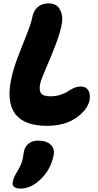

<svg xmlns="http://www.w3.org/2000/svg" viewBox="-20 -746 576 1128"><path d="M254.9 -6.8Q124 -6.8 71 -74.7Q18.1 -142.6 44.9 -276.9Q57.1 -337.9 84 -408.7Q110.8 -479.5 136.2 -542Q161.6 -604.5 169.9 -645Q176.8 -682.1 200.9 -704.1Q225.1 -726.1 266.1 -726.1Q314.5 -726.1 333.5 -687.5Q352.5 -648.9 341.8 -598.1Q331.1 -544.4 302.5 -471.7Q273.9 -398.9 247.3 -338.1Q220.7 -277.3 215.8 -252.9Q208.5 -214.4 221.7 -197.3Q234.9 -180.2 274.9 -180.2Q308.1 -180.2 335.7 -189.2Q363.3 -198.2 378.4 -209Q393.6 -219.7 413.6 -228.8Q433.6 -237.8 454.1 -237.8Q485.4 -237.8 499 -214.6Q512.7 -191.4 505.9 -155.8Q500 -127.9 478.5 -100.8Q457 -73.7 424.8 -51.8Q357.9 -6.8 254.9 -6.8ZM101.1 361.8Q73.7 361.8 62.3 351.1Q50.8 340.3 55.2 319.8Q59.6 298.3 78.1 267.1Q91.8 245.6 100.3 225.6Q108.9 205.6 111.6 195.3Q114.3 185.1 116.7 167.7Q119.1 150.4 120.1 146Q125.5 116.7 147.2 98.4Q168.9 80.1 204.1 80.1Q253.4 80.1 278.3 104.5Q303.2 128.9 294.9 167Q277.3 255.9 209 315.9Q157.7 361.8 101.1 361.8Z"/></svg>

Font: Shantell Sans Bouncy
Style: Italic
Weight: 800
Italic angle: -11.31°
Designer: Stephen Nixon, Anya Danilova, Shantell Martin
Foundry: Arrow Type
Version: Version 1.006;[9816181b4]